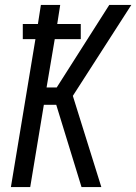

<svg xmlns="http://www.w3.org/2000/svg" viewBox="-20 -755 550 775"><path d="M24 0 123 -597H72V-658H133L145 -735H223L211 -658H306V-597H201L168 -402H209L421 -735H510L274 -368L389 0H309L207 -332H157L102 0Z"/></svg>

Font: Iosevka Fixed
Style: Italic
Weight: 400
Italic angle: -9°
Monospace: yes
Designer: Belleve Invis
Foundry: Belleve Invis
Version: Version 33.2.4